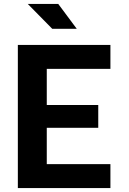

<svg xmlns="http://www.w3.org/2000/svg" viewBox="-20 -959 660 979"><path d="M71 0H543V-122H218.5V-307.5H481V-423.5H218.5V-608H543V-730H71ZM371.5 -812 277 -939H121.5L246.5 -812Z"/></svg>

Font: Monaspace Neon
Style: Bold
Weight: 700
Designer: Riley Cran & the Lettermatic Team
Foundry: Lettermatic
Version: Version 1.200 (Monaspace Neon)